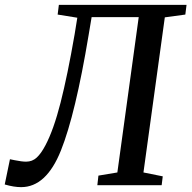

<svg xmlns="http://www.w3.org/2000/svg" viewBox="-50 -763 789 791"><path d="M315 -618Q261 -293 201 -143Q140.5 8 37 8Q7.5 8 -30.5 -3L-9 -107Q-4.5 -106 10.5 -103Q25.5 -100 37 -98.5Q48.5 -97 57.5 -97Q83 -97 101.2 -113.8Q119.5 -130.5 137.5 -165Q171 -228.5 199.5 -340Q228 -451.5 257.5 -622L268.5 -690L187.5 -703L192.5 -743H718.5L713.5 -703L629 -691.5L541 -52.5L620.5 -36.5L616 0H351L355.5 -39.5L433.5 -52.5L521.5 -692.5H327.5Z"/></svg>

Font: Merriweather Text
Style: Italic
Weight: 400
Italic angle: -7.8°
Designer: Eben Sorkin
Foundry: Eben Sorkin
Version: Version 2.100